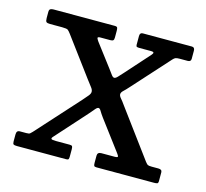

<svg xmlns="http://www.w3.org/2000/svg" viewBox="-82 -613 759 706"><g transform="rotate(15 298.0 -260.0)"><path d="M351.5 -364.5C343.5 -355.8 337 -348.8 332 -343.2C327 -337.8 322.7 -335 319 -335C315.7 -335 312.2 -337.5 308.5 -342.5C304.8 -347.5 299.7 -354.5 293 -363.5L228.5 -448.5C225.8 -452.2 223.8 -455.8 222.2 -459.5C220.8 -463.2 224 -465 232 -465H269.5C274.8 -465 278.5 -465.9 280.5 -467.8C282.5 -469.6 283.5 -473.3 283.5 -479V-504C283.5 -509.7 282.9 -513.8 281.8 -516.2C280.6 -518.8 277.2 -520 271.5 -520H39.5C34.2 -520 30 -519.2 27 -517.5C24 -515.8 22.5 -512 22.5 -506V-483C22.5 -475.3 23.7 -470.4 26 -468.2C28.3 -466.1 33.2 -465 40.5 -465H86.5C98.2 -465 105.5 -463.8 108.5 -461.5C111.5 -459.2 115.3 -454.8 120 -448.5L226.5 -305C234.2 -294.7 240.4 -286.5 245.2 -280.5C250.1 -274.5 252.5 -268.8 252.5 -263.5C252.5 -258.8 250.2 -253.7 245.5 -248C240.8 -242.3 234.7 -235.2 227 -226.5L81.5 -65.5C78.2 -62.2 75.5 -59.6 73.5 -57.8C71.5 -55.9 66.8 -55 59.5 -55H34.5C26.5 -55 22.5 -49.8 22.5 -39.5V-13.5C22.5 -7.5 23.6 -3.8 25.8 -2.2C27.9 -0.8 32.2 0 38.5 0H226.5C231.2 0 234 -1.1 235 -3.2C236 -5.4 236.5 -8.8 236.5 -13.5V-40.5C236.5 -46.2 235.8 -50 234.5 -52C233.2 -54 229.8 -55 224.5 -55H172.5C162.2 -55 156.2 -56 154.8 -58C153.2 -60 154.5 -63.2 158.5 -67.5L263 -184C270 -192 275.8 -198.8 280.5 -204.5C285.2 -210.2 289.2 -213 292.5 -213C295.8 -213 299.2 -210.1 302.5 -204.2C305.8 -198.4 310.7 -191.2 317 -182.5L398 -74.5C401.7 -69.8 404.7 -65.4 407 -61.2C409.3 -57.1 405.7 -55 396 -55H345.5C335.5 -55 330.5 -50.5 330.5 -41.5V-14.5C330.5 -9.2 331.1 -5.4 332.2 -3.2C333.4 -1.1 336.5 0 341.5 0H560.5C566.2 0 570.2 -0.5 572.8 -1.5C575.2 -2.5 576.5 -5.7 576.5 -11V-44C576.5 -51.3 571.8 -55 562.5 -55H537.5C529.2 -55 523.8 -55.8 521.5 -57.2C519.2 -58.8 516.2 -61.8 512.5 -66.5L379.5 -246.5C373.2 -255.5 367.7 -262.7 363 -268C358.3 -273.3 356 -278.2 356 -282.5C356 -287.2 358.7 -291.9 364 -296.8C369.3 -301.6 375.7 -308.2 383 -316.5L508.5 -455.5C511.8 -459.2 515 -461.7 518 -463C521 -464.3 526.2 -465 533.5 -465H564C572.3 -465 576.5 -468.7 576.5 -476V-507C576.5 -515.7 572.8 -520 565.5 -520H378.5C371.2 -520 367.5 -515.7 367.5 -507V-473.5C367.5 -469.5 368.6 -467.1 370.8 -466.2C372.9 -465.4 376 -465 380 -465H425.5C435.8 -465 437.5 -461 430.5 -453Z"/></g></svg>

Font: Besley*
Style: Regular
Weight: 400
Designer: Owen Earl
Foundry: indestructible type*
Version: Version 3.000; ttfautohint (v1.8.3)